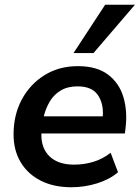

<svg xmlns="http://www.w3.org/2000/svg" viewBox="-20 -777 587 807"><path d="M280 10Q206 10 151.5 -17.5Q97 -45 67 -95Q37 -145 37 -212Q37 -294 71.5 -358.5Q106 -423 167 -461Q228 -499 307 -499Q387 -499 434 -463.5Q481 -428 498.5 -369.5Q516 -311 508 -242L505 -216H154Q152 -155 188 -120Q224 -85 291 -85Q335 -85 374.5 -97.5Q414 -110 445 -135L476 -53Q441 -23 388.5 -6.5Q336 10 280 10ZM306 -414Q264 -414 235 -396.5Q206 -379 189 -350Q172 -321 164 -288H412Q416 -342 391 -378Q366 -414 306 -414ZM289 -554 422 -757H547L373 -554Z"/></svg>

Font: Nunito Sans
Style: Bold Italic
Weight: 700
Italic angle: -9°
Designer: Vernon Adams
Foundry: Vernon Adams
Version: Version 3.006; ttfautohint (v1.8.3)